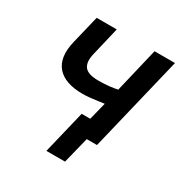

<svg xmlns="http://www.w3.org/2000/svg" viewBox="-156 -645 873 911"><g transform="rotate(30 280.0 -189.0)"><path d="M223 144 280 -92H327L351 -188Q338 -186 318.5 -183.5Q299 -181 278 -178.5Q257 -176 236 -176Q188 -176 153 -188Q118 -200 97 -224Q76 -248 70.5 -284Q65 -320 77 -369L114 -522H224L187 -366Q175 -317 193.5 -292.5Q212 -268 270 -268Q301 -268 328 -271Q355 -274 373 -278L431 -522H543L417 0H361L325 144Z"/></g></svg>

Font: Ubuntu Sans Mono Medium
Style: Italic
Weight: 500
Italic angle: -13.5°
Monospace: yes
Designer: Dalton Maag Ltd
Foundry: Dalton Maag Ltd
Version: Version 1.006